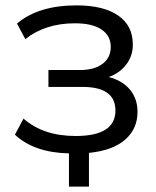

<svg xmlns="http://www.w3.org/2000/svg" viewBox="-20 -569 588 722"><path d="M239.3 7.8Q108.4 4.9 36.1 -62.5L68.4 -123Q142.6 -57.6 264.6 -57.6Q414.1 -57.6 414.1 -153.3Q414.1 -242.2 290 -242.2H162.1V-305.7H281.2Q334 -305.7 365.2 -328.6Q396.5 -351.6 396.5 -392.6Q396.5 -434.6 361.8 -458Q327.1 -481.4 261.7 -481.4Q150.4 -481.4 75.2 -421.9L43.9 -480.5Q125 -548.8 267.6 -548.8Q369.1 -548.8 424.3 -510.7Q479.5 -472.7 479.5 -401.4Q479.5 -358.4 454.6 -326.2Q429.7 -293.9 388.7 -279.3Q439.5 -266.6 468.3 -232.4Q497.1 -198.2 497.1 -148.4Q497.1 -84 450.2 -43.5Q403.3 -2.9 314.5 5.9V132.8H239.3Z"/></svg>

Font: Min Sans
Style: Regular
Weight: 400
Designer: Jinseong-Kim, NotoSansCJK, Nunito
Foundry: Jinseong-Kim
Version: Version 1.400;Glyphs 3.1.2 (3151)